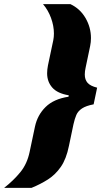

<svg xmlns="http://www.w3.org/2000/svg" viewBox="-90 -763 500 933"><path d="M-70 150Q-24 114 9 73.5Q42 33 54 -25L80 -148Q92 -204 131.5 -243Q171 -282 243 -293L244 -300Q189 -309 164 -337.5Q139 -366 139 -407Q139 -416 140 -425.5Q141 -435 143 -445L169 -568Q172 -583 172 -600Q172 -637 158 -675.5Q144 -714 119 -743H252Q299 -721 325.5 -675.5Q352 -630 352 -578Q352 -568 351 -558.5Q350 -549 348 -539L326 -434Q324 -425 323 -417Q322 -409 322 -401Q322 -376 335.5 -360.5Q349 -345 382 -337L365 -256Q328 -249 308.5 -236Q289 -223 281 -204.5Q273 -186 267 -159L245 -54Q232 10 205.5 48Q179 86 143 109Q107 132 63 150Z"/></svg>

Font: Saira Black
Style: Italic
Weight: 900
Italic angle: -12°
Designer: Hector Gatti with collaboration of the Omnibus-Type team
Foundry: Omnibus-Type
Version: Version 1.100; ttfautohint (v1.8.3)